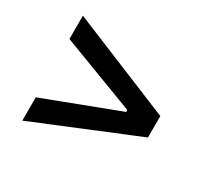

<svg xmlns="http://www.w3.org/2000/svg" viewBox="-109 -729 804 766"><g transform="rotate(30 293.0 -346.5)"><path d="M71.3 -104.5V-211.9L413.1 -341.8V-350.6L71.3 -480.5V-587.9L539.1 -395.5V-296.9Z"/></g></svg>

Font: CaskaydiaMono NF
Style: Regular
Weight: 400
Designer: Aaron Bell
Foundry: Saja Typeworks
Version: Version 2111.001; ttfautohint (v1.8.4);Nerd Fonts 3.1.1